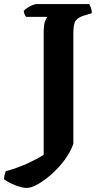

<svg xmlns="http://www.w3.org/2000/svg" viewBox="-93 -724 491 945"><path d="M39 201Q16 201 -17.5 188Q-51 175 -73 158Q-73 147 -70 136Q-67 125 -65 119Q-5 102 41 81Q87 60 122 38V-560Q122 -605 129.5 -621.5Q137 -638 140 -641H36Q32 -644 28 -653.5Q24 -663 24 -671Q30 -678 42.5 -686Q55 -694 67.5 -699Q80 -704 86 -704H346Q350 -698 354.5 -686Q359 -674 359 -659L316 -646Q292 -638 280 -623Q268 -608 268 -560V-16Q255 22 227 60.5Q199 99 164 130.5Q129 162 95.5 181.5Q62 201 39 201Z"/></svg>

Font: Texturina 72pt ExtraBold
Style: Regular
Weight: 800
Designer: Guillermo Torres Carreño
Foundry: Omnibus-Type
Version: Version 1.002; ttfautohint (v1.8.3)